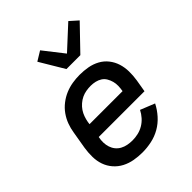

<svg xmlns="http://www.w3.org/2000/svg" viewBox="-218 -902 1035 1035"><g transform="rotate(-45 300.0 -384.0)"><path d="M263 8Q231 8 200 2.5Q169 -3 142 -17Q115 -31 95 -54Q75 -77 65 -105.5Q55 -134 54.5 -166.5Q54 -199 59 -231L76 -331Q80 -358 90 -385Q100 -412 117 -436Q134 -460 158 -478.5Q182 -497 208.5 -508Q235 -519 263 -523.5Q291 -528 318 -528Q350 -528 380.5 -522.5Q411 -517 437.5 -502.5Q464 -488 482.5 -464.5Q501 -441 510 -412.5Q519 -384 519.5 -352.5Q520 -321 515 -289L503 -218H154V-217Q150 -198 150.5 -179.5Q151 -161 156.5 -144Q162 -127 173 -113.5Q184 -100 199.5 -91.5Q215 -83 233.5 -79.5Q252 -76 270 -76Q292 -76 313.5 -81Q335 -86 354.5 -97.5Q374 -109 389.5 -126.5Q405 -144 415 -164L497 -131Q481 -99 456 -71Q431 -43 399.5 -25Q368 -7 332.5 0.5Q297 8 263 8ZM168 -302H420V-303Q423 -321 423.5 -338.5Q424 -356 419.5 -372.5Q415 -389 406.5 -403.5Q398 -418 384 -427Q370 -436 353 -440Q336 -444 318 -444Q301 -444 283.5 -441Q266 -438 250 -430.5Q234 -423 219.5 -410.5Q205 -398 195 -383Q185 -368 179 -351Q173 -334 170 -317ZM290 -600 207 -739 261 -772 351 -657 480 -776 526 -735 396 -600Z"/></g></svg>

Font: Iosevka Aile Medium
Style: Italic
Weight: 500
Italic angle: -9°
Designer: Belleve Invis
Foundry: Belleve Invis
Version: Version 31.1.0; ttfautohint (v1.8.4)